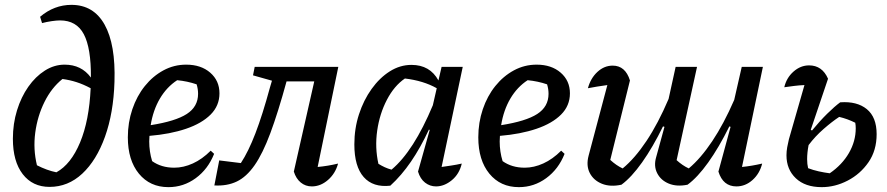

<svg xmlns="http://www.w3.org/2000/svg" viewBox="-20 -760 3651 790"><path d="M184 9Q114 9 73.5 -43.5Q33 -96 33 -189Q33 -251 50 -306Q67 -361 96.5 -403Q126 -445 164.5 -469.5Q203 -494 246 -494Q315 -494 354 -441Q355 -562 325 -619Q295 -676 227 -676Q213 -676 192.5 -673Q172 -670 153 -665L145 -691Q203 -740 274 -740Q365 -740 410.5 -658.5Q456 -577 451 -423Q447 -295 412 -197.5Q377 -100 318.5 -45.5Q260 9 184 9ZM132 -80Q173 -59 212 -51Q272 -84 309.5 -174Q347 -264 353 -397Q323 -413 295 -422Q267 -431 237 -435Q192 -399 163 -340.5Q134 -282 125 -214Q116 -146 132 -80Z M673 10Q597 10 551.5 -45.5Q506 -101 506 -195Q506 -256 524.5 -310.5Q543 -365 576 -406Q609 -447 652.5 -470.5Q696 -494 746 -494Q807 -494 845 -461Q883 -428 883 -376Q883 -325 846.5 -288.5Q810 -252 745 -230Q680 -208 595 -201Q594 -190 594 -178Q594 -136 606 -97Q644 -70 697 -70Q735 -70 773.5 -87.5Q812 -105 847 -140L861 -127Q836 -64 785.5 -27Q735 10 673 10ZM795 -374Q795 -394 789 -413Q751 -426 709 -430Q666 -402 638 -354.5Q610 -307 600 -245Q702 -261 748.5 -291Q795 -321 795 -374Z M862 3 882 -100 971 -89Q1002 -136 1031 -211.5Q1060 -287 1091 -401L1099 -428L1021 -450L1028 -485H1372L1287 -73Q1330 -77 1371 -87Q1360 -46 1329.5 -19.5Q1299 7 1263 7Q1237 7 1217.5 -9Q1198 -25 1189 -54L1273 -425H1159Q1124 -297 1092.5 -212.5Q1061 -128 1027.5 -80Q994 -32 954 -13Q914 6 862 3Z M1586 4Q1515 12 1476.5 -31.5Q1438 -75 1438 -166Q1438 -231 1457 -289.5Q1476 -348 1509 -394Q1542 -440 1584 -466.5Q1626 -493 1673 -493Q1749 -493 1784 -429L1797 -485H1884L1797 -73Q1817 -76 1837.5 -79Q1858 -82 1880 -87Q1870 -44 1839 -18.5Q1808 7 1774 7Q1749 7 1729 -8.5Q1709 -24 1700 -54L1748 -225L1745 -227Q1710 -152 1671 -95Q1632 -38 1586 4ZM1537 -86Q1550 -78 1563 -72Q1576 -66 1591 -62Q1682 -138 1761 -327L1777 -397Q1722 -428 1646 -437Q1602 -407 1572 -349.5Q1542 -292 1532 -222.5Q1522 -153 1537 -86Z M2115 10Q2039 10 1993.5 -45.5Q1948 -101 1948 -195Q1948 -256 1966.5 -310.5Q1985 -365 2018 -406Q2051 -447 2094.5 -470.5Q2138 -494 2188 -494Q2249 -494 2287 -461Q2325 -428 2325 -376Q2325 -325 2288.5 -288.5Q2252 -252 2187 -230Q2122 -208 2037 -201Q2036 -190 2036 -178Q2036 -136 2048 -97Q2086 -70 2139 -70Q2177 -70 2215.5 -87.5Q2254 -105 2289 -140L2303 -127Q2278 -64 2227.5 -27Q2177 10 2115 10ZM2237 -374Q2237 -394 2231 -413Q2193 -426 2151 -430Q2108 -402 2080 -354.5Q2052 -307 2042 -245Q2144 -261 2190.5 -291Q2237 -321 2237 -374Z M2537 0Q2491 10 2456.5 -4Q2422 -18 2406.5 -48.5Q2391 -79 2402 -120L2479 -410Q2435 -404 2399 -397Q2410 -438 2438 -464Q2466 -490 2501 -490Q2553 -490 2572 -429L2491 -102Q2516 -79 2542 -67Q2592 -108 2640 -180Q2688 -252 2731 -353L2760 -485H2848L2764 -101Q2788 -79 2814 -67Q2863 -108 2910.5 -179Q2958 -250 3001 -349L3032 -485H3119L3033 -73Q3073 -77 3116 -87Q3106 -46 3076.5 -19.5Q3047 7 3010 7Q2955 7 2936 -54L2986 -238L2981 -240Q2938 -153 2894 -91.5Q2850 -30 2809 0Q2765 9 2732 -4.5Q2699 -18 2684 -47.5Q2669 -77 2680 -114L2714 -238L2708 -240Q2666 -154 2622 -92Q2578 -30 2537 0Z M3361 10Q3293 10 3254.5 -26.5Q3216 -63 3216 -121Q3216 -137 3219 -154Q3222 -171 3226 -187L3290 -410Q3268 -409 3248 -406.5Q3228 -404 3207 -401Q3216 -440 3245 -465.5Q3274 -491 3309 -491Q3363 -491 3387 -436L3316 -226L3321 -223Q3353 -262 3383.5 -292Q3414 -322 3437 -339Q3506 -344 3546.5 -311Q3587 -278 3587 -208Q3587 -141 3553.5 -92.5Q3520 -44 3468 -17Q3416 10 3361 10ZM3301 -105Q3301 -85 3305 -68Q3326 -60 3348.5 -55Q3371 -50 3394 -47Q3445 -82 3473 -130.5Q3501 -179 3501 -232Q3501 -245 3499 -255Q3483 -263 3466.5 -269Q3450 -275 3433 -279Q3404 -260 3369 -229.5Q3334 -199 3307 -163Q3301 -132 3301 -105Z"/></svg>

Font: Piazzolla Medium
Style: Italic
Weight: 500
Italic angle: -11.3°
Designer: Juan Pablo del Peral
Foundry: Huerta Tipografica
Version: Version 1.330